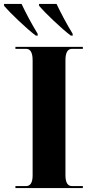

<svg xmlns="http://www.w3.org/2000/svg" viewBox="-50 -951 459 971"><path d="M28 0H369V-10H314Q281 -10 281 -65V-646Q281 -704 314 -704H369V-714H28V-704H82Q115 -704 115 -646V-64Q115 -10 82 -10H28ZM131 -771H141L140 -781Q119 -815 97 -856Q75 -897 59 -931H-30L-29 -921Q-7 -895 43.5 -847Q94 -799 131 -771ZM308 -771H318L317 -781Q296 -815 274 -856Q252 -897 236 -931H147L148 -921Q170 -895 220.5 -847Q271 -799 308 -771Z"/></svg>

Font: Noto Serif Display SemiCondensed Extra
Style: Regular
Weight: 800
Width: 4
Designer: Monotype Design Team
Foundry: Monotype Imaging Inc.
Version: Version 1.900